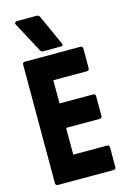

<svg xmlns="http://www.w3.org/2000/svg" viewBox="-137 -984 693 1047"><g transform="rotate(-15 210.0 -460.5)"><path d="M55 0Q41 0 41 -14V-682Q41 -696 55 -696H367Q381 -696 381 -682V-572Q381 -558 367 -558H178V-427H367Q381 -427 381 -413V-303Q381 -289 367 -289H178V-138H368Q382 -138 382 -123V-14Q382 0 368 0ZM275 -740Q281 -725 265 -725H165Q155 -725 150 -734L59 -904Q55 -911 59 -916Q63 -921 71 -921H182Q192 -921 197 -912Z"/></g></svg>

Font: AL Dynamic
Style: Bold
Weight: 700
Version: Version 1.000; ttfautohint (v1.8.2) -l 8 -r 50 -G 200 -x 14 